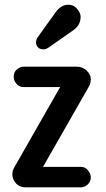

<svg xmlns="http://www.w3.org/2000/svg" viewBox="-20 -808 457 828"><path d="M39.1 -476.1Q39.1 -505.4 66.4 -517.1Q74.2 -520.5 83.5 -520.5H311Q336.9 -520.5 354.5 -502.9Q371.6 -485.8 371.6 -467Q371.6 -448.2 363.3 -434.6L165.5 -88.4H327.1Q344.7 -88.4 354.5 -78.6Q371.6 -61.5 371.6 -43.5Q371.6 -25.4 358.4 -12.7Q345.2 0 327.1 0H92.3Q52.2 0 37.1 -36.1Q33.2 -45.9 33.2 -54.7Q33.2 -72.3 41.5 -85.9L239.3 -432.6H83.5Q65.4 -432.6 55.7 -441.9Q39.1 -457.5 39.1 -476.1ZM220.2 -755.4Q243.7 -787.6 274.4 -787.6Q294.9 -787.6 307.1 -775.4Q327.6 -754.9 327.6 -736.3Q327.6 -699.2 296.9 -678.2L189.5 -603Q177.7 -595.2 168.5 -595.2Q151.9 -595.2 143.6 -604Q135.3 -612.8 135.3 -625.2Q135.3 -637.7 143.6 -648.9Z"/></svg>

Font: Supermercado
Style: Regular
Weight: 400
Designer: James Grieshaber
Foundry: James Grieshaber
Version: Version 1.002